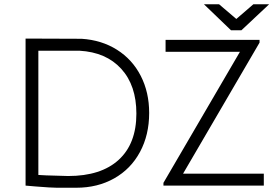

<svg xmlns="http://www.w3.org/2000/svg" viewBox="-20 -871 1298 901"><path d="M680 -341Q680 -238 637 -158Q594 -78 516 -34Q438 10 338 10H281Q273 10 246.5 10Q220 10 147 4L100 0V-690L363 -689Q457 -683 529 -637.5Q601 -592 640.5 -515Q680 -438 680 -341ZM620 -338Q620 -470 549 -548Q478 -626 353 -633H160V-50L197 -48Q296 -45 300 -45Q454 -45 537 -121Q620 -197 620 -338ZM747 -13 1106 -628H757V-684H1198V-671L839 -56H1218V0H747ZM1008 -851 1089 -782 1169 -851H1243L1113 -729H1064L937 -851Z"/></svg>

Font: Bellota Text
Style: Regular
Weight: 400
Designer: Kemie Guaida
Foundry: Kemie Guaida
Version: Version 4.001